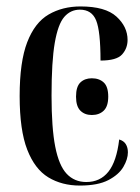

<svg xmlns="http://www.w3.org/2000/svg" viewBox="-20 -566 434 596"><path d="M228 10Q172 10 130 -15.5Q88 -41 64.5 -101.5Q41 -162 41 -268Q41 -374 64.5 -435Q88 -496 131 -521Q174 -546 230 -546Q307 -546 341.5 -514.5Q376 -483 376 -442Q376 -416 359 -397Q342 -378 292 -378Q292 -469 278.5 -502.5Q265 -536 228 -536Q199 -536 179.5 -513.5Q160 -491 150 -433Q140 -375 140 -269Q140 -169 151.5 -110.5Q163 -52 187 -26.5Q211 -1 248 -1Q291 -1 316.5 -33Q342 -65 350 -133Q364 -129 370.5 -118.5Q377 -108 377 -93Q377 -72 363 -48Q349 -24 316.5 -7Q284 10 228 10ZM265 -209Q243 -209 229.5 -222.5Q216 -236 216 -266Q216 -297 229.5 -310Q243 -323 265 -323Q288 -323 302 -310Q316 -297 316 -266Q316 -236 302 -222.5Q288 -209 265 -209Z"/></svg>

Font: Noto Serif Display ExtraCondensed Medium
Style: Regular
Weight: 500
Width: 2
Designer: Monotype Design Team
Foundry: Monotype Imaging Inc.
Version: Version 2.009